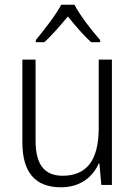

<svg xmlns="http://www.w3.org/2000/svg" viewBox="-20 -785 576 815"><path d="M296 -765H240C217 -721 165 -655 132 -615V-606H168C201 -635 237 -678 268 -715C299 -677 334 -635 367 -606H405V-615C373 -651 319 -720 296 -765ZM455 -532H399V-241C399 -105 348 -39 246 -39C170 -39 131 -85 131 -187V-532H75V-180C75 -54 129 10 239 10C321 10 374 -34 399 -91H402L410 0H455Z"/></svg>

Font: Noto Sans Gujarati SemiCondensed Light
Style: Regular
Weight: 300
Width: 4
Designer: Jelle Bosma - Monotype Design Team, Universal Thirst
Foundry: Monotype Imaging Inc.
Version: Version 2.106